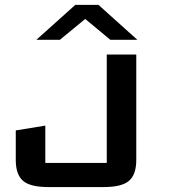

<svg xmlns="http://www.w3.org/2000/svg" viewBox="-20 -758 704 778"><path d="M427.2 -596.7 325.2 -681.2 222.7 -596.7H127.4L285.2 -738.3H378.9L536.6 -596.7ZM532.2 -537.1V-109.9Q532.2 -50.8 502.9 -25.4Q473.6 0 400.4 0H175.8Q102.5 0 73.2 -25.4Q43.9 -50.8 43.9 -109.9V-229.5L163.6 -249V-97.7H412.6V-537.1Z"/></svg>

Font: Squarish Sans CT
Style: RegularSC
Weight: 400
Version: Version 0.9